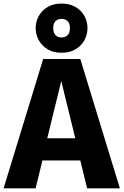

<svg xmlns="http://www.w3.org/2000/svg" viewBox="-31 -1035 679 1055"><path d="M410.3 -153.3H202.1L164.6 0H-11.3L206.2 -710.8H410.3L627.7 0H447.7ZM228.7 -275.4H382.6L305.6 -589.7ZM306.7 -1015.4Q351.3 -1015.4 383.3 -996.9Q415.4 -978.5 432.6 -947.7Q449.7 -916.9 449.7 -880.5Q449.7 -844.6 432.6 -813.6Q415.4 -782.6 383.3 -763.8Q351.3 -745.1 306.7 -745.1Q263.1 -745.1 231.3 -763.8Q199.5 -782.6 182.3 -813.6Q165.1 -844.6 165.1 -880.5Q165.1 -916.9 182.3 -947.7Q199.5 -978.5 231.3 -996.9Q263.1 -1015.4 306.7 -1015.4ZM306.7 -931.3Q286.7 -931.3 274.1 -918.7Q261.5 -906.2 261.5 -880.5Q261.5 -854.4 274.1 -841.8Q286.7 -829.2 306.7 -829.2Q327.7 -829.2 340.5 -841.8Q353.3 -854.4 353.3 -880.5Q353.3 -906.2 340.5 -918.7Q327.7 -931.3 306.7 -931.3Z"/></svg>

Font: FiraCode Nerd Font
Style: Bold
Weight: 700
Designer: Carrois Corporate, Edenspiekermann AG, Nikita Prokopov
Foundry: Carrois Corporate, Edenspiekermann AG, Nikita Prokopov
Version: Version 6.002;Nerd Fonts 2.1.0